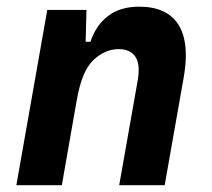

<svg xmlns="http://www.w3.org/2000/svg" viewBox="-20 -547 626 567"><path d="M28.3 0 119.6 -517.6H235.4L232.9 -423.8H247.1Q263.7 -473.1 299.8 -500.2Q335.9 -527.3 390.6 -527.3Q473.6 -527.3 507.3 -473.6Q528.8 -439 528.8 -383.8Q528.8 -353 522 -315.4L466.3 0H332L387.2 -312.5Q389.6 -327.6 389.6 -339.8Q389.6 -364.3 379.9 -379.4Q364.7 -401.9 330.6 -401.9Q289.1 -401.9 254.9 -368.7Q220.7 -335.4 206.5 -249.5V-250.5L162.6 0Z"/></svg>

Font: CaskaydiaCove NF
Style: Bold Italic
Weight: 700
Italic angle: -10°
Designer: Aaron Bell
Foundry: Saja Typeworks
Version: Version 2111.001; VTT 6.35;Nerd Fonts 3.2.1